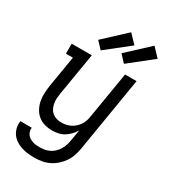

<svg xmlns="http://www.w3.org/2000/svg" viewBox="-236 -892 1071 1215"><g transform="rotate(30 300.0 -284.0)"><path d="M217 213Q192 213 168 210Q144 207 121.5 199.5Q99 192 80 179.5Q61 167 47.5 148Q34 129 28.5 105Q23 81 27 57H110Q108 70 111.5 83Q115 96 122.5 106Q130 116 141 122.5Q152 129 164.5 133Q177 137 190.5 138Q204 139 217 139Q235 139 253 135.5Q271 132 287.5 123.5Q304 115 318 101.5Q332 88 341.5 71.5Q351 55 356.5 38Q362 21 365 3L379 -79Q367 -59 351 -42Q335 -25 315 -13Q295 -1 273 3.5Q251 8 230 8Q201 8 174 0.5Q147 -7 126.5 -24Q106 -41 93 -65Q80 -89 74.5 -116Q69 -143 70.5 -172Q72 -201 76 -230L114 -457H63V-530H210L158 -218Q155 -199 154 -181Q153 -163 156.5 -145.5Q160 -128 167.5 -112.5Q175 -97 188.5 -86Q202 -75 219 -70Q236 -65 255 -65Q272 -65 289 -68.5Q306 -72 322 -80Q338 -88 351.5 -100.5Q365 -113 374.5 -128Q384 -143 389.5 -159.5Q395 -176 397 -193L453 -530H537L447 15Q442 42 433.5 68Q425 94 409 117.5Q393 141 371 160.5Q349 180 323.5 192Q298 204 271 208.5Q244 213 217 213ZM413 -585 366 -635 523 -781 582 -719ZM243 -585 196 -635 353 -781 412 -719Z"/></g></svg>

Font: Iosevka Slab Extended
Style: Italic
Weight: 400
Width: 7
Italic angle: -9°
Monospace: yes
Designer: Belleve Invis
Foundry: Belleve Invis
Version: Version 11.1.0; ttfautohint (v1.8.3)